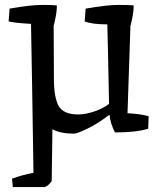

<svg xmlns="http://www.w3.org/2000/svg" viewBox="-20 -531 640 780"><path d="M198 -428 199 -212Q199 -136 218 -101Q237 -66 299 -66Q328 -66 364 -78.5Q400 -91 423 -109Q419 -322 416 -432Q354 -432 324 -444L328 -496Q413 -511 461.5 -511Q510 -511 523 -509Q523 -485 517 -456Q511 -427 510 -428L498 -71Q551 -68 584 -59L582 -8Q533 7 447 7Q428 -30 425 -65Q376 -28 334.5 -8Q293 12 280 12Q226 12 193 -6L190 205Q176 224 162 229H32L29 195Q72 179 116 171Q110 -229 106 -434Q37 -438 15 -444L19 -496Q104 -511 151 -511Q198 -511 211 -509Q211 -485 205 -456Q199 -427 198 -428Z"/></svg>

Font: Inika
Style: Regular
Weight: 400
Designer: Constanza Artigas Preller
Foundry: Constanza Artigas Preller
Version: Version 1.001